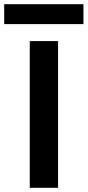

<svg xmlns="http://www.w3.org/2000/svg" viewBox="-71 -896 418 916"><path d="M71 0V-700H206V0ZM-51 -781V-876H327V-781Z"/></svg>

Font: DM Sans 12pt
Style: Bold
Weight: 700
Version: Version 4.004;gftools[0.9.30]